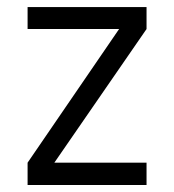

<svg xmlns="http://www.w3.org/2000/svg" viewBox="-20 -527 495 547"><path d="M397.5 -444.3 134.8 -63.5H397.5V0H58.6V-63.5L319.3 -444.3H58.6V-506.8H397.5Z"/></svg>

Font: Altinn-DIN
Style: Regular
Weight: 400
Designer: Charles Nix
Foundry: Altinn
Version: Version 2.00